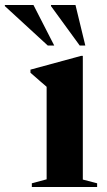

<svg xmlns="http://www.w3.org/2000/svg" viewBox="-102 -752 429 772"><path d="M231 -527.5V-30L288.5 -15V0H26V-15L85.5 -31V-403Q77 -410.5 60.2 -424.8Q43.5 -439 20.5 -459.5V-472L224.5 -527.5ZM116 -569H90L-82.5 -727.5V-732H32.5ZM241 -569H218.5L103 -727.5V-732H201.5Z"/></svg>

Font: Newsreader Display SemiBold
Style: Regular
Weight: 600
Designer: Hugues Gentile
Foundry: Production Type
Version: Version 1.001